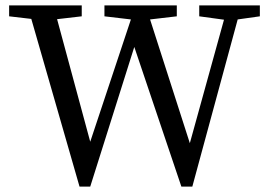

<svg xmlns="http://www.w3.org/2000/svg" viewBox="-20 -689 1003 719"><path d="M14.2 -668.9H286.1V-627.9L193.8 -617.2L317.9 -158.2L470.2 -616.2L371.1 -627.9V-668.9H642.1V-627.9L542 -616.2L690.9 -152.8L818.8 -615.2L726.1 -627.9V-668.9H953.1V-627.9L870.1 -616.2L700.2 9.8H659.2L482.9 -513.2L317.9 9.8H277.8L97.2 -618.2L14.2 -627.9Z"/></svg>

Font: SourceSerifPro-Regular
Style: Regular
Weight: 400
Designer: Frank Grießhammer
Foundry: Adobe Systems Incorporated
Version: Version 1.014;PS Version 1.0;hotconv 1.0.73;makeotf.lib2.5.5